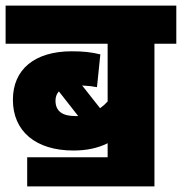

<svg xmlns="http://www.w3.org/2000/svg" viewBox="-20 -642 649 685"><path d="M77 -81V23H531V-486H609V-622H0V-486H364V-280C356 -271 347 -263 337 -256L273 -337C294 -336 311 -334 326 -331L338 -448C306 -456 275 -459 236 -459C103 -459 26 -394 26 -286C26 -174 107 -105 242 -105C288 -105 328 -113 364 -131V-81ZM178 -283C178 -296 182 -307 190 -316L259 -228C255 -228 252 -228 248 -228C203 -228 178 -245 178 -283Z"/></svg>

Font: Noto Sans Devanagari SemiCondensed Black
Style: Regular
Weight: 900
Width: 4
Designer: Jelle Bosma - Monotype Design Team
Foundry: Monotype Imaging Inc.
Version: Version 2.004